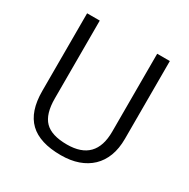

<svg xmlns="http://www.w3.org/2000/svg" viewBox="-160 -846 983 999"><g transform="rotate(30 331.5 -346.0)"><path d="M333 8Q206 8 144.5 -51Q83 -110 83 -233V-700H159V-232Q159 -139 199.5 -97.5Q240 -56 333 -56Q504 -56 504 -232V-700H580V-233Q580 -174 563 -129.5Q546 -85 514 -54.5Q482 -24 436.5 -8Q391 8 333 8Z"/></g></svg>

Font: Pathway Extreme 8pt Thin Light
Style: Regular
Weight: 300
Version: Version 1.001;gftools[0.9.26]